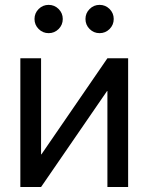

<svg xmlns="http://www.w3.org/2000/svg" viewBox="-20 -749 595 769"><path d="M493.2 0H410.2V-384.3H408.7L144.5 0H61.5V-515.6H144.5V-130.9H146L410.2 -515.6H493.2ZM174.8 -616.2Q151.4 -616.2 134.8 -632.8Q118.2 -649.4 118.2 -672.9Q118.2 -696.3 134.8 -712.9Q151.4 -729.5 174.8 -729.5Q198.2 -729.5 214.8 -712.9Q231.4 -696.3 231.4 -672.9Q231.4 -649.4 214.8 -632.8Q198.2 -616.2 174.8 -616.2ZM378.9 -616.2Q355.5 -616.2 338.9 -632.8Q322.3 -649.4 322.3 -672.9Q322.3 -696.3 338.9 -712.9Q355.5 -729.5 378.9 -729.5Q402.3 -729.5 418.9 -712.9Q435.5 -696.3 435.5 -672.9Q435.5 -649.4 418.9 -632.8Q402.3 -616.2 378.9 -616.2Z"/></svg>

Font: Inter Display
Style: Regular
Weight: 400
Designer: Rasmus Andersson
Foundry: rsms
Version: Version 4.000;git-37864ae